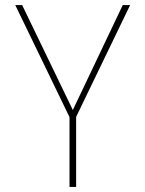

<svg xmlns="http://www.w3.org/2000/svg" viewBox="-20 -734 570 754"><path d="M253 0V-274L40 -714H67L266 -302L462 -714H491L279 -275V0Z"/></svg>

Font: Noto Sans Mono Condensed Thin
Style: Regular
Weight: 100
Width: 3
Designer: Monotype Design Team
Foundry: Monotype Imaging Inc.
Version: Version 2.014; ttfautohint (v1.8.4.7-5d5b)